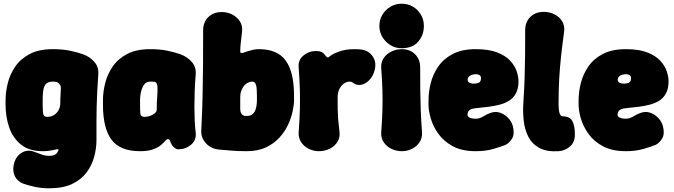

<svg xmlns="http://www.w3.org/2000/svg" viewBox="-20 -790 3634 1035"><path d="M245 225Q202 225 164.5 216.5Q127 208 105 200Q73 187 60 159.5Q47 132 54 99Q63 55 95 34.5Q127 14 164 28Q185 35 203.5 42.5Q222 50 245 50Q260 50 269 47Q278 44 284 38Q290 32 294 23Q297 17 293.5 15Q290 13 285 15Q276 17 264.5 19.5Q253 22 240 23.5Q227 25 210 25Q138 25 94 -10Q50 -45 30 -102Q10 -159 10 -225V-250Q10 -294 22 -342Q34 -390 62.5 -431.5Q91 -473 140.5 -499Q190 -525 265 -525Q318 -525 358 -516.5Q398 -508 429 -497Q464 -484 488.5 -456.5Q513 -429 510 -390Q506 -337 504 -294.5Q502 -252 501 -213Q500 -174 500 -131.5Q500 -89 500 -35Q500 10 487.5 56Q475 102 446 140.5Q417 179 368 202Q319 225 245 225ZM235 -160Q254 -160 269.5 -169Q285 -178 295 -195Q305 -212 305 -235Q305 -261 306.5 -279.5Q308 -298 308 -314Q308 -325 305.5 -329.5Q303 -334 296 -341Q292 -346 284 -348Q276 -350 265 -350Q247 -350 236.5 -344Q226 -338 220 -326Q214 -314 212 -295Q210 -276 210 -250V-225Q210 -182 214.5 -171Q219 -160 235 -160Z M735 25Q627 25 581 -37Q535 -99 535 -225V-250Q535 -294 547 -342Q559 -390 587.5 -431.5Q616 -473 665.5 -499Q715 -525 790 -525Q843 -525 883 -516.5Q923 -508 954 -497Q989 -484 1013.5 -456.5Q1038 -429 1035 -390Q1031 -341 1029.5 -298Q1028 -255 1028 -216.5Q1028 -178 1029.5 -142.5Q1031 -107 1035 -74Q1039 -34 1009.5 -9.5Q980 15 941 15Q932 15 923 8.5Q914 2 907 -8Q899 -22 896.5 -31Q894 -40 885 -40Q878 -40 870 -30Q862 -20 847 -7.5Q832 5 805.5 15Q779 25 735 25ZM760 -160Q773 -160 788 -165Q803 -170 814 -179Q825 -188 825 -200Q825 -222 825.5 -235.5Q826 -249 827 -262.5Q828 -276 829 -298Q832 -349 811 -349Q806 -350 800.5 -350Q795 -350 790 -350Q772 -350 761.5 -339Q751 -328 745 -311.5Q739 -295 737 -278.5Q735 -262 735 -250V-225Q735 -196 736.5 -178Q738 -160 760 -160Z M1310 25Q1261 25 1229 22Q1197 19 1169 17Q1120 14 1091.5 -16Q1063 -46 1065 -86Q1070 -186 1072 -270.5Q1074 -355 1074.5 -440.5Q1075 -526 1075 -626Q1075 -670 1102.5 -697.5Q1130 -725 1176 -725Q1207 -725 1232.5 -711.5Q1258 -698 1273 -675Q1288 -652 1285 -621Q1281 -584 1278 -559.5Q1275 -535 1275 -514Q1275 -505 1281 -504.5Q1287 -504 1293 -506Q1302 -510 1315.5 -514Q1329 -518 1344.5 -521.5Q1360 -525 1375 -525Q1476 -525 1520.5 -463Q1565 -401 1565 -275V-250Q1565 -225 1557.5 -190Q1550 -155 1533 -118Q1516 -81 1486.5 -48.5Q1457 -16 1413.5 4.5Q1370 25 1310 25ZM1310 -165Q1328 -165 1339 -173Q1350 -181 1355.5 -194Q1361 -207 1363 -222Q1365 -237 1365 -250V-275Q1365 -316 1360 -333Q1355 -350 1340 -350Q1323 -350 1308 -339Q1293 -328 1284 -309Q1275 -290 1275 -265V-204Q1275 -189 1278.5 -182.5Q1282 -176 1287 -171Q1293 -166 1299 -165.5Q1305 -165 1310 -165Z M1699 25Q1670 25 1644 12Q1618 -1 1603 -24Q1588 -47 1590 -77Q1595 -146 1596.5 -199Q1598 -252 1596.5 -305.5Q1595 -359 1590 -427Q1586 -466 1615.5 -490.5Q1645 -515 1684 -515Q1702 -515 1713.5 -509.5Q1725 -504 1732 -493Q1740 -483 1744.5 -481Q1749 -479 1753 -483Q1761 -490 1773.5 -497Q1786 -504 1803 -510.5Q1820 -517 1841.5 -521Q1863 -525 1890 -525Q1901 -525 1910.5 -524.5Q1920 -524 1927 -523Q1968 -518 1990.5 -484Q2013 -450 1996 -400Q1988 -376 1969.5 -357Q1951 -338 1927.5 -333Q1904 -328 1881 -345Q1878 -347 1874 -348.5Q1870 -350 1865 -350Q1848 -350 1833 -339Q1818 -328 1809 -309Q1800 -290 1800 -265Q1800 -223 1800.5 -197Q1801 -171 1803 -146Q1805 -121 1810 -80Q1814 -50 1799.5 -26Q1785 -2 1758 11.5Q1731 25 1699 25Z M2146 25Q2116 25 2089.5 12Q2063 -1 2048 -24Q2033 -47 2035 -77Q2040 -144 2041.5 -197Q2043 -250 2041.5 -303.5Q2040 -357 2035 -423Q2033 -454 2048 -476.5Q2063 -499 2089.5 -512Q2116 -525 2146 -525Q2190 -525 2217.5 -497.5Q2245 -470 2245 -426Q2245 -359 2245.5 -305Q2246 -251 2248 -197.5Q2250 -144 2255 -77Q2257 -47 2242 -24Q2227 -1 2201.5 12Q2176 25 2146 25ZM2145 -530Q2112 -530 2085 -546.5Q2058 -563 2041.5 -590Q2025 -617 2025 -650Q2025 -684 2041.5 -711Q2058 -738 2085 -754Q2112 -770 2145 -770Q2179 -770 2206 -754Q2233 -738 2249 -711Q2265 -684 2265 -650Q2265 -601 2234.5 -565.5Q2204 -530 2145 -530Z M2545 25Q2470 25 2420.5 -2Q2371 -29 2342.5 -69.5Q2314 -110 2302 -152Q2290 -194 2290 -225V-250Q2290 -294 2302 -342Q2314 -390 2342.5 -431.5Q2371 -473 2420.5 -499Q2470 -525 2545 -525Q2615 -525 2660 -507.5Q2705 -490 2730 -463Q2755 -436 2765 -406Q2775 -376 2775 -352Q2775 -313 2761.5 -287.5Q2748 -262 2725 -247.5Q2702 -233 2672.5 -225.5Q2643 -218 2610.5 -214Q2578 -210 2546 -207Q2518 -204 2509 -194.5Q2500 -185 2500 -171Q2500 -165 2505.5 -160Q2511 -155 2521.5 -152.5Q2532 -150 2545 -150Q2565 -150 2586 -163Q2607 -176 2626 -182Q2652 -191 2677 -182Q2702 -173 2720.5 -153Q2739 -133 2745 -108Q2755 -68 2740.5 -43.5Q2726 -19 2705 -9Q2686 -1 2642.5 12Q2599 25 2545 25ZM2536 -339Q2562 -341 2567.5 -349Q2573 -357 2573 -368Q2573 -377 2569 -381.5Q2565 -386 2558.5 -388Q2552 -390 2545 -390Q2535 -390 2525 -387Q2515 -384 2508 -377.5Q2501 -371 2501 -359Q2501 -348 2513 -343Q2525 -338 2536 -339Z M2992 25Q2926 29 2886.5 7Q2847 -15 2827.5 -54Q2808 -93 2803 -140.5Q2798 -188 2801 -233Q2806 -308 2808 -369Q2810 -430 2810.5 -491Q2811 -552 2811 -627Q2811 -671 2838.5 -698.5Q2866 -726 2912 -726Q2943 -726 2969.5 -712.5Q2996 -699 3010.5 -675Q3025 -651 3021 -620Q3011 -547 3004.5 -487Q2998 -427 2994.5 -366Q2991 -305 2991 -230Q2991 -204 2994 -189Q2997 -174 3002 -168.5Q3007 -163 3013 -163Q3051 -163 3065 -138Q3079 -113 3079 -63Q3079 -23 3052 0Q3025 23 2992 25Z M3354 25Q3279 25 3229.5 -2Q3180 -29 3151.5 -69.5Q3123 -110 3111 -152Q3099 -194 3099 -225V-250Q3099 -294 3111 -342Q3123 -390 3151.5 -431.5Q3180 -473 3229.5 -499Q3279 -525 3354 -525Q3424 -525 3469 -507.5Q3514 -490 3539 -463Q3564 -436 3574 -406Q3584 -376 3584 -352Q3584 -313 3570.5 -287.5Q3557 -262 3534 -247.5Q3511 -233 3481.5 -225.5Q3452 -218 3419.5 -214Q3387 -210 3355 -207Q3327 -204 3318 -194.5Q3309 -185 3309 -171Q3309 -165 3314.5 -160Q3320 -155 3330.5 -152.5Q3341 -150 3354 -150Q3374 -150 3395 -163Q3416 -176 3435 -182Q3461 -191 3486 -182Q3511 -173 3529.5 -153Q3548 -133 3554 -108Q3564 -68 3549.5 -43.5Q3535 -19 3514 -9Q3495 -1 3451.5 12Q3408 25 3354 25ZM3345 -339Q3371 -341 3376.5 -349Q3382 -357 3382 -368Q3382 -377 3378 -381.5Q3374 -386 3367.5 -388Q3361 -390 3354 -390Q3344 -390 3334 -387Q3324 -384 3317 -377.5Q3310 -371 3310 -359Q3310 -348 3322 -343Q3334 -338 3345 -339Z"/></svg>

Font: Winky Sans Black
Style: Regular
Weight: 900
Designer: Simon Atzbach
Foundry: typofactur
Version: Version 1.205